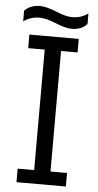

<svg xmlns="http://www.w3.org/2000/svg" viewBox="-60 -910 495 972"><g transform="rotate(5 187.5 -424.5)"><path d="M350.6 -857.9V-804.2Q322.3 -772.9 272.5 -772.9Q240.7 -772.9 185.1 -795.9Q139.2 -814.9 105.5 -814.9Q61 -814.9 24.9 -789.1V-843.3Q54.2 -874 104 -874Q136.2 -874 191.9 -851.1Q237.3 -832 270.5 -832Q315.9 -832 350.6 -857.9ZM62 -656.2V-725.1H313V-656.2H229V-43.9H313V24.9H62V-43.9H146V-656.2Z"/></g></svg>

Font: FORM UDPGothic
Style: Regular
Weight: 400
Foundry: Pronama LLC
Version: Version 1.05101